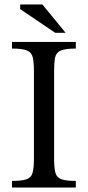

<svg xmlns="http://www.w3.org/2000/svg" viewBox="-20 -846 397 866"><path d="M322 0H34V-30Q79 -30 100 -37.5Q121 -45 127 -66.5Q133 -88 133 -131V-525Q133 -564 128 -586.5Q123 -609 102.5 -618Q82 -627 34 -627V-657H322V-627Q275 -627 254 -618Q233 -609 228.5 -586.5Q224 -564 224 -525V-131Q224 -88 230 -66.5Q236 -45 257 -37.5Q278 -30 322 -30ZM276 -698H229L71 -805V-826H171Z"/></svg>

Font: STIX Two Text
Style: Regular
Weight: 400
Designer: Ross Mills, John Hudson & Paul Hanslow, Tiro Typeworks Ltd; with prior portions MicroPress Inc., and Coen Hoffman.
Foundry: Tiro Typeworks Ltd
Version: Version 2.13 b171